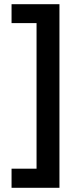

<svg xmlns="http://www.w3.org/2000/svg" viewBox="-20 -735 373 914"><path d="M35 68H154V-625H35V-715H263V159H35Z"/></svg>

Font: Noto Sans Bengali SemiCondensed SemiBold
Style: Regular
Weight: 600
Width: 4
Designer: Joana Ranito - Universal Thirst; Jelle Bosma - Monotype Design Team
Foundry: Universal Thirst ehf.
Version: Version 3.000; ttfautohint (v1.8.4.7-5d5b)